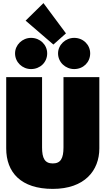

<svg xmlns="http://www.w3.org/2000/svg" viewBox="-20 -1195 680 1237"><path d="M260 -1175 145 -1062 324 -908 405 -980ZM180 -951C124 -951 77 -906 77 -851C77 -794 124 -750 180 -750C239 -750 284 -794 284 -851C284 -906 239 -951 180 -951ZM458 -951C402 -951 354 -906 354 -851C354 -794 402 -750 458 -750C517 -750 561 -794 561 -851C561 -906 517 -951 458 -951ZM620 -698H389V-245C389 -175 371 -142 320 -142C269 -142 251 -175 251 -245V-698H20V-239C20 -84 115 22 320 22C525 22 620 -96 620 -239Z"/></svg>

Font: Fira Sans Ultra
Style: Regular
Weight: 950
Designer: Carrois Corporate & Edenspiekermann AG
Foundry: Carrois Corporate GbR & Edenspiekermann AG
Version: Version 4.203;PS 004.203;hotconv 1.0.88;makeotf.lib2.5.64775